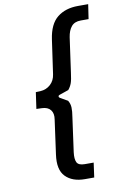

<svg xmlns="http://www.w3.org/2000/svg" viewBox="-107 -911 722 1129"><g transform="rotate(-10 254.0 -346.0)"><path d="M306 159Q231 159 190.5 117.5Q150 76 163 -14L191 -217Q197 -253 180.5 -274Q164 -295 128 -296L96 -297L110 -395L137 -396Q173 -398 198 -421Q223 -444 228 -481L257 -684Q270 -774 318.5 -812.5Q367 -851 442 -851H503L490 -764H443Q406 -764 387 -741Q368 -718 362 -678L333 -471Q328 -430 321 -410.5Q314 -391 300 -374L245 -355Q238 -353 237.5 -347Q237 -341 244 -337L288 -312Q300 -293 301 -270Q302 -247 296 -211L268 -8Q263 32 273 52Q283 72 320 72H373L361 159Z"/></g></svg>

Font: Finlandica Medium
Style: Italic
Weight: 500
Italic angle: -8°
Designer: Niklas Ekholm, Juho Hiilivirta, Jaakko Suomalainen
Foundry: Helsinki Type Studio
Version: Version 1.063